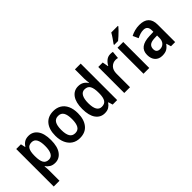

<svg xmlns="http://www.w3.org/2000/svg" viewBox="43 -1678 2830 2830"><g transform="rotate(-45 1458.0 -263.0)"><path d="M338 -552Q426 -552 478.5 -481Q531 -410 531 -272Q531 -135 478 -62.5Q425 10 338 10Q286 10 251 -11.5Q216 -33 194 -66H188Q190 -44 192 -22.5Q194 -1 194 15V240H74V-542H172L188 -471H194Q217 -509 251.5 -530.5Q286 -552 338 -552ZM304 -453Q245 -453 220 -413Q195 -373 194 -288V-269Q194 -180 219 -135Q244 -90 306 -90Q358 -90 383 -137.5Q408 -185 408 -272Q408 -361 383 -407Q358 -453 304 -453Z M1091 -272Q1091 -143 1030 -66.5Q969 10 854 10Q782 10 729.5 -24.5Q677 -59 648 -122.5Q619 -186 619 -272Q619 -404 680.5 -478Q742 -552 856 -552Q926 -552 979 -520Q1032 -488 1061.5 -425Q1091 -362 1091 -272ZM742 -272Q742 -183 769 -137Q796 -91 856 -91Q915 -91 941.5 -137Q968 -183 968 -272Q968 -361 941.5 -406Q915 -451 855 -451Q796 -451 769 -406Q742 -361 742 -272Z M1372 10Q1284 10 1231.5 -62Q1179 -134 1179 -271Q1179 -408 1231.5 -480Q1284 -552 1372 -552Q1424 -552 1460 -530.5Q1496 -509 1519 -473H1524Q1522 -492 1519 -517.5Q1516 -543 1516 -566V-760H1636V0H1542L1522 -68H1516Q1493 -33 1459 -11.5Q1425 10 1372 10ZM1407 -89Q1468 -89 1493.5 -129.5Q1519 -170 1520 -253V-274Q1520 -362 1495 -407Q1470 -452 1406 -452Q1355 -452 1328.5 -404.5Q1302 -357 1302 -270Q1302 -89 1407 -89Z M2044 -552Q2055 -552 2068.5 -551Q2082 -550 2094 -547L2083 -430Q2074 -433 2061.5 -434.5Q2049 -436 2040 -436Q1983 -436 1943.5 -396Q1904 -356 1904 -280V0H1784V-542H1877L1894 -450H1900Q1921 -492 1958 -522Q1995 -552 2044 -552Z M2305 0H2185V-542H2305ZM2417 -756Q2402 -737 2374 -709Q2346 -681 2315.5 -653Q2285 -625 2261 -606H2180V-618Q2204 -651 2232.5 -691.5Q2261 -732 2279 -766H2417Z M2649 -553Q2845 -553 2845 -364V0H2758L2736 -74H2733Q2702 -31 2666.5 -10.5Q2631 10 2571 10Q2501 10 2459.5 -34.5Q2418 -79 2418 -158Q2418 -242 2474 -284.5Q2530 -327 2641 -331L2725 -334V-363Q2725 -413 2703.5 -436Q2682 -459 2641 -459Q2606 -459 2572.5 -448.5Q2539 -438 2505 -421L2466 -507Q2505 -528 2552 -540.5Q2599 -553 2649 -553ZM2668 -255Q2599 -252 2570.5 -226.5Q2542 -201 2542 -157Q2542 -118 2561.5 -100.5Q2581 -83 2614 -83Q2662 -83 2693.5 -115.5Q2725 -148 2725 -209V-257Z"/></g></svg>

Font: Noto Sans Gujarati SemiCondensed SemiBold
Style: Regular
Weight: 600
Width: 4
Designer: Jelle Bosma - Monotype Design Team, Universal Thirst
Foundry: Monotype Imaging Inc.
Version: Version 2.106; ttfautohint (v1.8.4.7-5d5b)